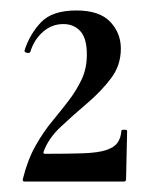

<svg xmlns="http://www.w3.org/2000/svg" viewBox="-20 -750 292 367"><path d="M24 -409Q33 -445 48 -471.5Q63 -498 80 -518.5Q97 -539 111.5 -558Q126 -577 136 -598Q146 -619 146 -646Q146 -677 133.5 -690.5Q121 -704 101 -704Q79 -704 62 -689Q45 -674 38 -651Q37 -648 31.5 -649Q26 -650 27 -654Q37 -685 58.5 -707.5Q80 -730 126 -730Q170 -730 190.5 -708.5Q211 -687 211 -657Q211 -625 192 -600Q173 -575 146.5 -552.5Q120 -530 96 -507.5Q72 -485 63 -459Q63 -456 66 -456Q111 -456 139 -457Q167 -458 182.5 -463Q198 -468 204.5 -477Q211 -486 212 -500Q212 -502 217.5 -502Q223 -502 223 -500L221 -408Q221 -403 217 -403Q177 -403 124.5 -403Q72 -403 27 -403Q22 -403 24 -409Z"/></svg>

Font: Cormorant Garamond Light SemiBold
Style: Regular
Weight: 600
Version: Version 4.001